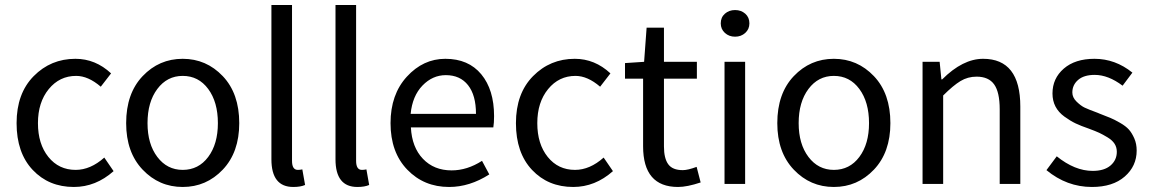

<svg xmlns="http://www.w3.org/2000/svg" viewBox="-20 -732 4575 764"><path d="M280 -498Q360 -498 422 -440L381 -387Q331 -430 283 -430Q217 -430 174 -377.5Q131 -325 131 -242Q131 -159 172.5 -107.5Q214 -56 281 -56Q340 -56 395 -105L432 -51Q361 12 274 12Q174 12 110 -56Q46 -124 46 -242Q46 -360 114 -429Q182 -498 280 -498Z M482 -242Q482 -360 547.5 -429Q613 -498 707 -498Q801 -498 866.5 -429Q932 -360 932 -242Q932 -126 866.5 -57Q801 12 707 12Q613 12 547.5 -57Q482 -126 482 -242ZM567 -242Q567 -159 606 -107.5Q645 -56 707 -56Q770 -56 808.5 -107.5Q847 -159 847 -242Q847 -326 808.5 -378Q770 -430 707 -430Q645 -430 606 -378Q567 -326 567 -242Z M1060 -98V-712H1142V-92Q1142 -56 1165 -56Q1174 -56 1183 -58L1194 4Q1176 12 1147 12Q1060 12 1060 -98Z M1315 -98V-712H1397V-92Q1397 -56 1420 -56Q1429 -56 1438 -58L1449 4Q1431 12 1402 12Q1315 12 1315 -98Z M1534 -242Q1534 -356 1599 -427Q1664 -498 1752 -498Q1844 -498 1895 -436.5Q1946 -375 1946 -270Q1946 -243 1943 -225H1615Q1619 -146 1663 -100Q1707 -54 1777 -54Q1839 -54 1898 -92L1927 -38Q1849 12 1767 12Q1667 12 1600.5 -57Q1534 -126 1534 -242ZM1614 -279H1874Q1874 -353 1842.5 -393Q1811 -433 1754 -433Q1701 -433 1661 -391.5Q1621 -350 1614 -279Z M2267 -498Q2347 -498 2409 -440L2368 -387Q2318 -430 2270 -430Q2204 -430 2161 -377.5Q2118 -325 2118 -242Q2118 -159 2159.5 -107.5Q2201 -56 2268 -56Q2327 -56 2382 -105L2419 -51Q2348 12 2261 12Q2161 12 2097 -56Q2033 -124 2033 -242Q2033 -360 2101 -429Q2169 -498 2267 -498Z M2467 -419V-481L2543 -486L2553 -622H2622V-486H2753V-419H2622V-149Q2622 -102 2639 -78.5Q2656 -55 2697 -55Q2717 -55 2752 -68L2768 -6Q2714 12 2678 12Q2539 12 2539 -150V-419Z M2848 -639Q2848 -663 2864.5 -677.5Q2881 -692 2905 -692Q2929 -692 2945.5 -677.5Q2962 -663 2962 -639Q2962 -616 2945.5 -601Q2929 -586 2905 -586Q2881 -586 2864.5 -601Q2848 -616 2848 -639ZM2863 0V-486H2945V0Z M3073 -242Q3073 -360 3138.5 -429Q3204 -498 3298 -498Q3392 -498 3457.5 -429Q3523 -360 3523 -242Q3523 -126 3457.5 -57Q3392 12 3298 12Q3204 12 3138.5 -57Q3073 -126 3073 -242ZM3158 -242Q3158 -159 3197 -107.5Q3236 -56 3298 -56Q3361 -56 3399.5 -107.5Q3438 -159 3438 -242Q3438 -326 3399.5 -378Q3361 -430 3298 -430Q3236 -430 3197 -378Q3158 -326 3158 -242Z M3651 0V-486H3719L3726 -416H3729Q3811 -498 3892 -498Q4040 -498 4040 -308V0H3958V-297Q3958 -365 3936 -396Q3914 -427 3866 -427Q3831 -427 3802 -409.5Q3773 -392 3733 -352V0Z M4144 -55 4185 -110Q4257 -52 4328 -52Q4374 -52 4399 -73.5Q4424 -95 4424 -128Q4424 -146 4415 -160Q4406 -174 4387 -185.5Q4368 -197 4354 -203.5Q4340 -210 4313 -220Q4281 -231 4260 -241Q4239 -251 4215.5 -268Q4192 -285 4180 -308Q4168 -331 4168 -360Q4168 -420 4213 -459Q4258 -498 4335 -498Q4418 -498 4486 -443L4447 -391Q4390 -434 4336 -434Q4293 -434 4270 -414Q4247 -394 4247 -364Q4247 -344 4264 -327.5Q4281 -311 4295.5 -304Q4310 -297 4348 -283Q4353 -281 4355 -280Q4383 -269 4398 -263Q4413 -257 4436.5 -243.5Q4460 -230 4472 -216.5Q4484 -203 4493.5 -181.5Q4503 -160 4503 -133Q4503 -71 4455.5 -29.5Q4408 12 4325 12Q4225 12 4144 -55Z"/></svg>

Font: RibengUni
Style: Regular
Weight: 400
Designer: (1) Dr. Andrew Glass (Program Manager at Microsoft Corporation)
(2) Bivuti Chakma (Suz Moriz)
(3) Paul D. Hunt (Adobe Co
Foundry: Bivuti Chakma and Jyoti Chakma
Version: Version 1.2020